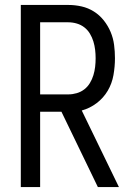

<svg xmlns="http://www.w3.org/2000/svg" viewBox="-20 -755 540 775"><path d="M375 0 228 -304H142V0H64V-735H256Q283 -735 309.5 -729Q336 -723 359 -708.5Q382 -694 399 -672.5Q416 -651 426.5 -626Q437 -601 440.5 -574Q444 -547 444 -520Q444 -486 438 -452Q432 -418 415 -389Q398 -360 370.5 -339Q343 -318 310 -309L460 0ZM256 -374Q273 -374 290 -379Q307 -384 320.5 -394.5Q334 -405 343 -420Q352 -435 357 -451.5Q362 -468 364 -485Q366 -502 366 -520Q366 -537 364 -554Q362 -571 357 -587.5Q352 -604 343 -619Q334 -634 320.5 -644.5Q307 -655 290 -660Q273 -665 256 -665H142V-374Z"/></svg>

Font: Iosevka srxl
Style: Regular
Weight: 400
Monospace: yes
Designer: Belleve Invis
Foundry: Belleve Invis
Version: Version 33.0.1; ttfautohint (v1.8.3)